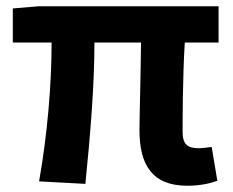

<svg xmlns="http://www.w3.org/2000/svg" viewBox="-20 -580 745 614"><path d="M21 -444H145C145 -312 132 -153 105 0L253 8C268 -141 282 -303 282 -444H431C430 -342 426 -204 426 -164C426 -55 465 14 579 14C621 14 654 6 675 -2L657 -110C640 -108 626 -106 615 -106C581 -106 564 -118 564 -157C564 -191 564 -337 571 -444H679V-560H104L21 -553Z"/></svg>

Font: Kinto Sans
Style: Bold
Weight: 700
Designer: Authors: Ryoko NISHIZUKA  (kana & ideographs); Paul D. Hunt (Latin, Greek & Cyrillic); Wenlong ZHANG  (bopomofo); Sandol
Foundry: Adobe Systems Incorporated, ookami Inc.
Version: Version 0.001